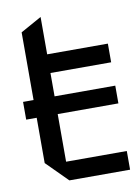

<svg xmlns="http://www.w3.org/2000/svg" viewBox="-81 -755 591 810"><g transform="rotate(-10 215.0 -350.0)"><path d="M60 -650 150 -700V-540H410V-460H150V-80H410V0H150L60 -90ZM15 -284V-360H410V-284Z"/></g></svg>

Font: Tektur
Style: Regular
Weight: 400
Designer: Adam Jagosz
Foundry: Adam Jagosz
Version: Version 1.005;gftools[0.9.30]